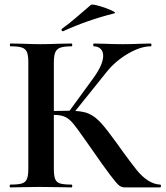

<svg xmlns="http://www.w3.org/2000/svg" viewBox="-20 -814 719 834"><path d="M675.8 0H522Q508.8 0 498 -7.8Q476.1 -24.4 377 -168L350.1 -206.1Q314.9 -256.8 297.9 -277.3Q280.8 -297.9 262.5 -306.4Q244.1 -314.9 213.9 -314.9V-81.1Q213.9 -51.3 219.5 -36.6Q225.1 -22 241 -17.1Q256.8 -12.2 291 -12.2Q293.9 -12.2 293.9 -6.1Q293.9 0 291 0Q255.9 0 234.9 -1L151.9 -2L79.1 -1Q59.1 0 24.9 0Q22 0 22 -6.1Q22 -12.2 24.9 -12.2Q59.1 -12.2 75 -17.1Q90.8 -22 96.9 -36.4Q103 -50.8 103 -81.1V-543.9Q103 -573.7 96.9 -587.9Q90.8 -602.1 75.4 -607.4Q60.1 -612.8 25.9 -612.8Q22.9 -612.8 22.9 -618.9Q22.9 -625 25.9 -625L79.1 -624Q125 -622.1 155.5 -622.1Q186 -622.1 235.8 -624L291 -625Q293.9 -625 293.9 -618.9Q293.9 -612.8 291 -612.8Q257.8 -612.8 241.9 -606.9Q226.1 -601.1 220 -586.4Q213.9 -571.8 213.9 -542V-332Q240.7 -333 282.2 -333L387.2 -477.1Q428.2 -534.2 428.2 -571.8Q428.2 -590.8 417 -601.8Q405.8 -612.8 387.2 -612.8Q385.3 -612.8 385 -618.9Q384.8 -625 387.2 -625L433.1 -624Q477.1 -622.1 513.7 -622.1Q550.3 -622.1 591.8 -624L634.8 -625Q637.7 -625 637.9 -618.9Q638.2 -612.8 634.8 -612.8Q590.8 -612.8 535.9 -580.8Q481 -548.8 442.9 -501L307.1 -332Q346.2 -330.1 371.1 -317.6Q396 -305.2 420.4 -278.1Q444.8 -251 490.2 -188L507.8 -163.1Q549.8 -105.5 573.2 -76.2Q623.5 -14.2 675.8 -12.2Q679.2 -12.2 679.2 -6.1Q679.2 0 675.8 0ZM252.9 -678.2Q249 -678.2 247.6 -682.6Q246.1 -687 249 -689Q279.8 -710.9 314.5 -741Q349.1 -771 375 -793Q379.9 -796.9 410.4 -788.3Q440.9 -779.8 464.4 -768.8Q487.8 -757.8 476.1 -755.9Q357.9 -726.1 253.9 -678.2Z"/></svg>

Font: Cormorant-Bold
Style: Bold
Weight: 700
Designer: Christian Thalmann (Catharsis Fonts)
Version: Version 3.000